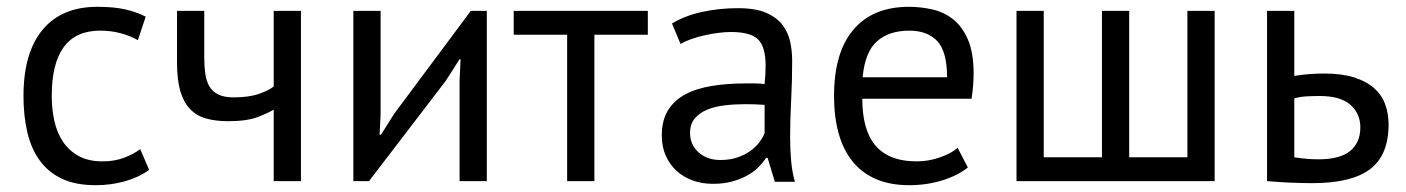

<svg xmlns="http://www.w3.org/2000/svg" viewBox="-20 -532 4129 564"><path d="M418 -33Q388 -11 347 0.5Q306 12 261 12Q203 12 163 -6.5Q123 -25 97.5 -59.5Q72 -94 60.5 -142.5Q49 -191 49 -250Q49 -377 105 -444.5Q161 -512 266 -512Q314 -512 347.5 -504.5Q381 -497 408 -483L385 -414Q362 -427 334 -434.5Q306 -442 274 -442Q132 -442 132 -250Q132 -212 139.5 -177.5Q147 -143 164.5 -116.5Q182 -90 210.5 -74Q239 -58 281 -58Q317 -58 345.5 -69Q374 -80 392 -94Z M580 -500V-364Q580 -337 583 -315.5Q586 -294 595 -278.5Q604 -263 621 -254.5Q638 -246 666 -246Q711 -246 740 -256Q769 -266 784 -278V-500H864V0H784V-210Q768 -200 736.5 -188Q705 -176 650 -176Q613 -176 585 -184Q557 -192 538 -212Q519 -232 509.5 -265Q500 -298 500 -348V-500Z M1330 -296 1333 -358H1330L1289 -294L1064 0H1018V-500H1098V-195L1095 -136H1099L1138 -198L1363 -500H1410V0H1330Z M1883 -430H1726V0H1646V-430H1489V-500H1883Z M1954 -463Q1992 -486 2042.5 -497Q2093 -508 2148 -508Q2200 -508 2231.5 -494Q2263 -480 2279.5 -457.5Q2296 -435 2301.5 -408Q2307 -381 2307 -354Q2307 -294 2304 -237Q2301 -180 2301 -129Q2301 -92 2304 -59Q2307 -26 2315 2H2256L2235 -68H2230Q2221 -54 2207.5 -40.5Q2194 -27 2175 -16.5Q2156 -6 2131 1Q2106 8 2074 8Q2042 8 2014.5 -2Q1987 -12 1967 -30.5Q1947 -49 1935.5 -75Q1924 -101 1924 -134Q1924 -178 1942 -207.5Q1960 -237 1992.5 -254.5Q2025 -272 2070.5 -279.5Q2116 -287 2171 -287Q2185 -287 2198.5 -287Q2212 -287 2226 -285Q2229 -315 2229 -339Q2229 -394 2207 -416Q2185 -438 2127 -438Q2110 -438 2090.5 -435.5Q2071 -433 2050.5 -428.5Q2030 -424 2011.5 -417.5Q1993 -411 1979 -403ZM2096 -62Q2124 -62 2146 -69.5Q2168 -77 2184 -88.5Q2200 -100 2210.5 -114Q2221 -128 2226 -141V-224Q2212 -225 2197.5 -225.5Q2183 -226 2169 -226Q2138 -226 2108.5 -222.5Q2079 -219 2056.5 -209.5Q2034 -200 2020.5 -183.5Q2007 -167 2007 -142Q2007 -107 2032 -84.5Q2057 -62 2096 -62Z M2823 -40Q2793 -16 2747.5 -2Q2702 12 2651 12Q2594 12 2552 -6.5Q2510 -25 2483 -59.5Q2456 -94 2443 -142Q2430 -190 2430 -250Q2430 -378 2487 -445Q2544 -512 2650 -512Q2684 -512 2718 -504.5Q2752 -497 2779 -476Q2806 -455 2823 -416.5Q2840 -378 2840 -315Q2840 -282 2834 -242H2513Q2513 -198 2522 -164Q2531 -130 2550 -106.5Q2569 -83 2599.5 -70.5Q2630 -58 2674 -58Q2708 -58 2742 -70Q2776 -82 2793 -98ZM2651 -442Q2592 -442 2556.5 -411Q2521 -380 2514 -305H2762Q2762 -381 2733 -411.5Q2704 -442 2651 -442Z M2966 0V-500H3046V-70H3217V-500H3297V-70H3468V-500H3548V0Z M3782 -70Q3819 -64 3853 -64Q3916 -64 3946 -88.5Q3976 -113 3976 -158Q3976 -198 3947 -224Q3918 -250 3856 -250Q3839 -250 3819 -249Q3799 -248 3782 -243ZM3782 -309Q3806 -313 3828 -314.5Q3850 -316 3870 -316Q3922 -316 3958 -304.5Q3994 -293 4016.5 -273Q4039 -253 4049 -225.5Q4059 -198 4059 -167Q4059 -76 4004.5 -35Q3950 6 3835 6Q3771 6 3702 0V-500H3782Z"/></svg>

Font: PTSans
Style: Regular
Weight: 400
Designer: A.Korolkova, O.Umpeleva, V.Yefimov
Foundry: ParaType Ltd
Version: Version 2.003W OFL